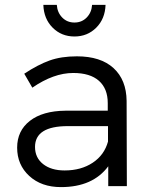

<svg xmlns="http://www.w3.org/2000/svg" viewBox="-20 -760 617 784"><path d="M50 -157Q50 -226 102 -266.5Q154 -307 247 -308H420V-339Q420 -398 384 -430Q348 -462 279 -462Q199 -462 112 -402L79 -459Q135 -496 182.5 -513Q230 -530 294 -530Q391 -530 443.5 -482Q496 -434 497 -348L498 0H422V-81Q359 4 229 4Q149 4 99.5 -41.5Q50 -87 50 -157ZM123 -160Q123 -116 156 -90Q189 -64 244 -64Q311 -64 358.5 -95.5Q406 -127 421 -182V-245H257Q123 -245 123 -160ZM157 -740H212Q214 -709 234 -688.5Q254 -668 284 -668Q314 -668 334 -688.5Q354 -709 356 -740H411Q409 -683 373 -647Q337 -611 284 -611Q231 -611 195 -647Q159 -683 157 -740Z"/></svg>

Font: Trueno
Style: Lt
Weight: 300
Designer: Julieta Ulanovsky
Foundry: Julieta Ulanovsky
Version: Version 3.001b